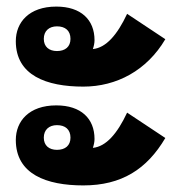

<svg xmlns="http://www.w3.org/2000/svg" viewBox="-20 -578 548 583"><path d="M233 -315C334 -315 426 -364 482 -459L366 -536C336 -472 302 -433 262 -429C265 -438 267 -447 267 -456C267 -518 226 -558 151 -558C68 -558 28 -510 28 -453C28 -349 121 -315 233 -315ZM153 -423C129 -423 113 -436 113 -460C113 -484 129 -498 153 -498C178 -498 194 -485 194 -460C194 -436 178 -423 153 -423ZM233 -15C349 -15 426 -64 482 -159L366 -236C336 -172 302 -133 262 -129C265 -138 267 -147 267 -156C267 -218 226 -258 151 -258C68 -258 28 -210 28 -153C28 -49 121 -15 233 -15ZM153 -123C129 -123 113 -136 113 -160C113 -184 129 -198 153 -198C178 -198 194 -185 194 -160C194 -136 178 -123 153 -123Z"/></svg>

Font: Noto Sans Thai Looped Black
Style: Regular
Weight: 900
Designer: Sasikarn Vongin, Ben Mitchell
Foundry: The Fontpad Ltd
Version: Version 1.001